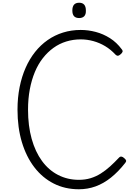

<svg xmlns="http://www.w3.org/2000/svg" viewBox="-20 -1365 989 1404"><path d="M557 19Q455 19 372.5 -23Q290 -65 231 -142Q172 -219 140 -325.5Q108 -432 108 -563Q108 -651 123.5 -728Q139 -805 167.5 -869.5Q196 -934 236.5 -985Q277 -1036 328.5 -1072Q380 -1108 441 -1127Q502 -1146 570 -1146Q625 -1146 680 -1131.5Q735 -1117 784 -1086Q833 -1055 870 -1005Q879 -994 876 -986Q873 -978 863 -969Q851 -958 842 -957.5Q833 -957 824 -966Q790 -1003 749 -1027.5Q708 -1052 662.5 -1064.5Q617 -1077 570 -1077Q515 -1077 464.5 -1061.5Q414 -1046 371 -1015Q328 -984 293.5 -940Q259 -896 235 -838.5Q211 -781 198 -712Q185 -643 185 -563Q185 -445 211.5 -350Q238 -255 287 -188Q336 -121 405 -85.5Q474 -50 557 -50Q603 -50 642.5 -62Q682 -74 717.5 -96.5Q753 -119 785.5 -148.5Q818 -178 849 -211Q858 -221 867.5 -220Q877 -219 888 -209Q900 -199 902 -191.5Q904 -184 896 -174Q845 -109 791 -66Q737 -23 679 -2Q621 19 557 19ZM559 -1233Q534 -1233 521.5 -1246.5Q509 -1260 509 -1288Q509 -1317 521.5 -1331Q534 -1345 559 -1345Q583 -1345 595.5 -1331Q608 -1317 608 -1288Q609 -1260 596 -1246.5Q583 -1233 559 -1233Z"/></svg>

Font: Playwrite BR Light
Style: Regular
Weight: 300
Version: Version 1.003